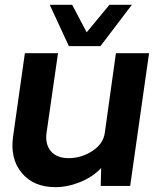

<svg xmlns="http://www.w3.org/2000/svg" viewBox="-20 -770 642 795"><path d="M265.1 -579.1 186 -750H278.8L338.9 -636.2L433.1 -750H525.9L396 -579.1ZM597.2 -549.8 519 0H397L398.9 -74.2Q363.8 -37.1 311.8 -16.1Q259.8 4.9 209 4.9Q119.1 4.9 70.1 -54Q21 -112.8 34.2 -205.1L83 -549.8H220.2L172.9 -221.2Q166 -173.3 190.4 -144.3Q214.8 -115.2 264.2 -115.2Q317.4 -115.2 362.8 -145Q408.2 -174.8 414.1 -221.2L460 -549.8Z"/></svg>

Font: Oakes Grotesk
Style: SemiBold Italic
Weight: 600
Designer: Samuel Oakes
Foundry: Samuel Oakes
Version: Version 1.0 | wf-rip DC20170320